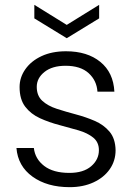

<svg xmlns="http://www.w3.org/2000/svg" viewBox="-20 -766 550 794"><path d="M268 8Q175 8 114.5 -35.5Q54 -79 48 -154H120Q125 -109 162.5 -80Q200 -51 267 -51Q325 -51 357 -78.5Q389 -106 389 -145Q389 -178 365.5 -197Q342 -216 304.5 -227Q267 -238 225 -249Q183 -260 145.5 -277Q108 -294 84.5 -324.5Q61 -355 61 -406Q61 -446 85 -480Q109 -514 152 -534Q195 -554 253 -554Q341 -554 395 -510Q449 -466 453 -387H383Q380 -433 346.5 -463.5Q313 -494 251 -494Q196 -494 164 -468.5Q132 -443 132 -407Q132 -370 155 -349Q178 -328 215 -316Q252 -304 293.5 -293Q335 -282 372 -266Q409 -250 433 -221.5Q457 -193 458 -145Q458 -101 434 -66.5Q410 -32 367 -12Q324 8 268 8ZM390 -746V-690L256 -608L122 -690V-746L256 -663Z"/></svg>

Font: Poppins Light
Style: Regular
Weight: 300
Designer: Ninad Kale (Devanagari), Jonny Pinhorn (Latin)
Version: Version 5.002